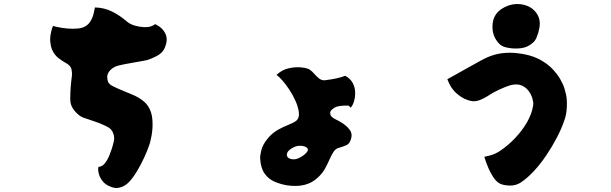

<svg xmlns="http://www.w3.org/2000/svg" viewBox="-20 -847 3040 955"><path d="M611 -740Q628 -726 651 -719.5Q674 -713 696 -712Q716 -711 729.5 -715.5Q743 -720 752 -727Q791 -708 804 -676.5Q817 -645 797 -604Q786 -582 759 -568Q732 -554 711 -548Q706 -547 687.5 -543.5Q669 -540 646 -536Q623 -532 601.5 -528Q580 -524 569 -521Q546 -515 530.5 -500Q515 -485 513 -466Q513 -461 514.5 -452Q516 -443 519 -437Q524 -427 544 -417Q564 -407 590 -396.5Q616 -386 642.5 -374.5Q669 -363 687 -349Q725 -322 735 -273Q740 -247 738.5 -213Q737 -179 726 -137Q723 -125 710.5 -94Q698 -63 679.5 -27.5Q661 8 639 38Q617 68 594 79Q587 83 575 86Q563 89 553 88Q538 86 520.5 77.5Q503 69 492 56Q476 37 471 15Q466 -7 470 -17Q489 -18 502.5 -36Q516 -54 524.5 -75.5Q533 -97 536 -107Q541 -122 546 -143.5Q551 -165 543 -184Q536 -204 518 -214Q500 -224 489 -228Q482 -232 461.5 -239Q441 -246 421 -253Q401 -260 394 -262Q373 -270 352.5 -294Q332 -318 330 -343Q329 -359 330 -384.5Q331 -410 333.5 -435Q336 -460 338 -474Q339 -481 336 -500.5Q333 -520 307 -534Q292 -542 271.5 -557.5Q251 -573 239 -600Q232 -617 230 -640Q228 -663 235 -691Q236 -696 238 -703Q240 -710 244 -718Q260 -713 287.5 -708.5Q315 -704 343 -704Q371 -704 388 -709Q413 -717 426 -735.5Q439 -754 444.5 -775Q450 -796 452 -810Q499 -809 538.5 -789Q578 -769 611 -740Z M1697 -470Q1723 -456 1734.5 -434Q1746 -412 1746.5 -388Q1747 -364 1741 -343.5Q1735 -323 1724 -311Q1723 -313 1719 -317.5Q1715 -322 1707 -322Q1661 -322 1645 -312Q1629 -302 1625 -295Q1620 -285 1624.5 -274Q1629 -263 1654 -251Q1667 -245 1686 -232.5Q1705 -220 1718.5 -202.5Q1732 -185 1728 -164Q1722 -133 1702 -124.5Q1682 -116 1666 -112Q1650 -108 1639.5 -92.5Q1629 -77 1619.5 -55Q1610 -33 1597 -9Q1584 15 1561 36Q1506 89 1409 75Q1378 70 1347.5 57.5Q1317 45 1297 17.5Q1277 -10 1274 -58Q1273 -72 1280 -100.5Q1287 -129 1313 -160Q1336 -187 1363.5 -202Q1391 -217 1415.5 -226.5Q1440 -236 1453 -246Q1470 -260 1466.5 -288.5Q1463 -317 1448 -349Q1436 -376 1418.5 -402Q1401 -428 1384 -447.5Q1367 -467 1355 -474Q1382 -500 1416.5 -507.5Q1451 -515 1480.5 -511.5Q1510 -508 1520 -501Q1532 -493 1543.5 -479.5Q1555 -466 1568 -456Q1581 -446 1598 -448Q1662 -456 1697 -470ZM1436 -112Q1413 -99 1408.5 -86.5Q1404 -74 1411 -65Q1418 -57 1433.5 -55Q1449 -53 1465 -60Q1489 -71 1504 -87.5Q1519 -104 1504 -114Q1492 -122 1472.5 -122Q1453 -122 1436 -112Z M2558 -606Q2525 -604 2492.5 -612.5Q2460 -621 2440 -663Q2429 -687 2429.5 -715Q2430 -743 2439 -762Q2450 -785 2470.5 -799.5Q2491 -814 2514 -821Q2543 -830 2573.5 -825.5Q2604 -821 2627 -804Q2644 -791 2654.5 -772Q2665 -753 2665 -728Q2664 -706 2656.5 -681.5Q2649 -657 2641 -646Q2634 -635 2613 -621.5Q2592 -608 2558 -606ZM2795 -379Q2801 -354 2799.5 -316Q2798 -278 2787 -248Q2773 -207 2749.5 -162Q2726 -117 2697 -74Q2668 -31 2635.5 4Q2603 39 2570 61Q2545 77 2514.5 76Q2484 75 2466 66Q2449 57 2434.5 35.5Q2420 14 2410 -9.5Q2400 -33 2394.5 -50Q2389 -67 2389 -67Q2389 -67 2414.5 -73Q2440 -79 2465 -95Q2507 -123 2542.5 -160.5Q2578 -198 2602 -240Q2626 -282 2632 -324Q2634 -336 2628.5 -356Q2623 -376 2609.5 -394.5Q2596 -413 2573 -422.5Q2550 -432 2515 -422Q2493 -415 2461.5 -400.5Q2430 -386 2407 -370Q2397 -363 2373 -352Q2349 -341 2327 -344Q2290 -350 2256 -378Q2222 -406 2205 -453Q2214 -458 2241 -473Q2268 -488 2301 -506.5Q2334 -525 2362 -540.5Q2390 -556 2402 -561Q2440 -578 2479 -582.5Q2518 -587 2557 -582Q2617 -575 2658.5 -554Q2700 -533 2726 -506Q2752 -479 2767 -452.5Q2782 -426 2788 -405.5Q2794 -385 2795 -379Z"/></svg>

Font: Potta One
Style: Regular
Weight: 400
Designer: 108,108go
Foundry: Font Zone 108
Version: Version 1.000